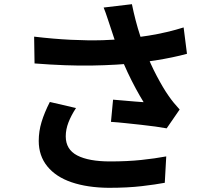

<svg xmlns="http://www.w3.org/2000/svg" viewBox="-20 -838 1040 917"><path d="M507 -710Q501 -727 493 -752Q485 -777 475 -802L610 -818Q618 -779 628 -740.5Q638 -702 650 -665.5Q662 -629 674 -597Q697 -535 728.5 -475.5Q760 -416 784 -382Q797 -363 810.5 -346.5Q824 -330 838 -315L776 -225Q755 -229 723 -233.5Q691 -238 653.5 -242Q616 -246 578.5 -250Q541 -254 510 -256L520 -362Q545 -360 573 -357.5Q601 -355 625.5 -353Q650 -351 666 -350Q648 -379 628 -416Q608 -453 589 -493.5Q570 -534 554 -575Q538 -617 526.5 -651Q515 -685 507 -710ZM143 -663Q236 -652 318 -648Q400 -644 471 -646Q542 -648 601 -655Q647 -661 690.5 -668Q734 -675 776.5 -685Q819 -695 857 -707L873 -581Q840 -572 801.5 -564Q763 -556 722 -549.5Q681 -543 641 -538Q540 -527 419 -525Q298 -523 145 -535ZM343 -322Q320 -287 307 -253.5Q294 -220 294 -187Q294 -124 349 -95.5Q404 -67 506 -67Q588 -67 654.5 -74Q721 -81 774 -91L767 35Q725 43 657.5 51Q590 59 498 59Q397 58 322 32.5Q247 7 206 -43.5Q165 -94 165 -165Q165 -211 178.5 -255.5Q192 -300 218 -351Z"/></svg>

Font: Noto Sans SC Thin
Style: Bold
Weight: 700
Version: Version 2.004-H2;hotconv 1.0.118;makeotfexe 2.5.65603